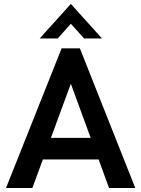

<svg xmlns="http://www.w3.org/2000/svg" viewBox="-20 -938 706 958"><path d="M655 0H524L472 -142.5H194L141.5 0H10L287.5 -697H378.5ZM432.5 -250 333.5 -520 234 -250ZM489 -746H399.5L333.5 -819.5L268 -746H178L333.5 -918.5Z"/></svg>

Font: Acari Sans Neue
Style: Bold
Weight: 700
Designer: Alfredo Marco Pradil (font), Cristiano Sobral (main changes)
Foundry: Hanken Design Co. (font), Cristiano Sobral (main changes)
Version: Version 2.459;March 19, 2022;FontCreator 14.0.0.2808 64-bit;